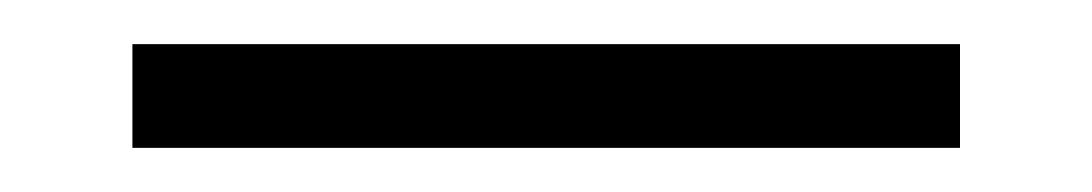

<svg xmlns="http://www.w3.org/2000/svg" viewBox="-20 -720 495 87"><path d="M40 -653V-700H415V-653Z"/></svg>

Font: Odibee Sans
Style: Regular
Weight: 400
Designer: James Barnard - Barnard Co. Limited
Version: Version 2.001; ttfautohint (v1.8.3)